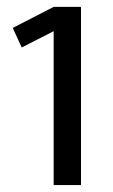

<svg xmlns="http://www.w3.org/2000/svg" viewBox="-20 -532 324 552"><path d="M212.9 -512.2V0H134.3V-442.4L42.5 -395.5L16.6 -451.7L134.3 -512.2Z"/></svg>

Font: Molengo
Style: Regular
Weight: 400
Designer: moyogo
Foundry: moyogo
Version: Version 0.11; ttfautohint (v0.8) -G 32 -r 16 -x